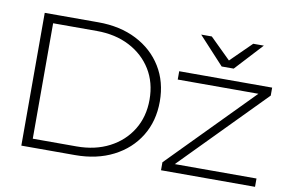

<svg xmlns="http://www.w3.org/2000/svg" viewBox="-80 -925 1610 1068"><g transform="rotate(10 725.0 -391.0)"><path d="M400 -750Q523 -750 616 -702.5Q709 -655 761 -570.5Q813 -486 813 -375Q813 -264 761 -179.5Q709 -95 616 -47.5Q523 0 400 0H97V-750ZM153 -4 107 -49H400Q505 -49 585 -90.5Q665 -132 710 -205.5Q755 -279 755 -375Q755 -472 710 -545Q665 -618 585 -659.5Q505 -701 400 -701H107L153 -746ZM886 0V-45L1377 -545L1393 -513H890V-560H1415V-515L924 -15L908 -47H1417V0ZM1186 -627H1118L975 -782H1035L1160 -659H1144L1269 -782H1329Z"/></g></svg>

Font: Unbounded ExtraLight
Style: Regular
Weight: 250
Designer: Luke Prowse, Jean-Baptiste Morizot, Fátima Lázaro, Florian Runge
Foundry: NaN
Version: Version 1.701;gftools[0.9.28.dev5+ged2979d]